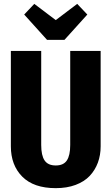

<svg xmlns="http://www.w3.org/2000/svg" viewBox="-20 -956 576 992"><path d="M378.9 -936 431.2 -880.9 313 -750H223.1L105 -880.9L157.2 -936L268.1 -852.1ZM500 -692.9V-200.2Q500 -154.3 485.6 -115.5Q471.2 -76.7 443.4 -47.1Q415.5 -17.6 370.6 -0.7Q325.7 16.1 268.1 16.1Q154.3 16.1 95.2 -43.2Q36.1 -102.5 36.1 -200.2V-692.9H192.9V-207Q192.9 -152.8 210.4 -127Q228 -101.1 268.1 -101.1Q308.1 -101.1 325.4 -127Q342.8 -152.8 342.8 -207V-692.9Z"/></svg>

Font: Fira Sans Compressed
Style: Bold
Weight: 700
Width: 1
Designer: Carrois Corporate & Edenspiekermann AG
Foundry: Carrois Corporate GbR & Edenspiekermann AG
Version: Version 4.203;PS 004.203;hotconv 1.0.88;makeotf.lib2.5.64775